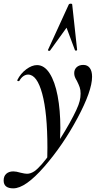

<svg xmlns="http://www.w3.org/2000/svg" viewBox="-89 -752 558 1053"><path d="M-69 238Q-69 214 -54.5 201Q-40 188 -16 188Q0 188 23 195Q47 201 59 201Q79 201 100 187Q134 163 189.5 85.5Q245 8 292 -76Q339 -160 348 -198Q353 -218 353 -239Q353 -259 348 -273.5Q343 -288 333 -308Q325 -321 321.5 -330.5Q318 -340 318 -351Q318 -371 331.5 -383.5Q345 -396 368 -396Q391 -396 403.5 -379Q416 -362 416 -331Q416 -254 336 -104.5Q256 45 153 163Q50 281 -16 281Q-69 281 -69 238ZM171 58Q171 -133 142.5 -238Q114 -343 65 -343Q52 -343 39.5 -334.5Q27 -326 18 -310Q17 -307 12 -307Q5 -307 6 -313Q24 -349 55 -372Q86 -395 114 -395Q154 -395 183 -350Q212 -305 227 -226.5Q242 -148 242 -50Q242 -27 240 23L170 128Q171 104 171 58ZM322 -477 276 -600 185 -474Q184 -473 181 -473Q178 -473 175.5 -474.5Q173 -476 174 -478L288 -727Q291 -732 299 -732Q307 -732 307 -727L334 -478Q334 -475 328.5 -474.5Q323 -474 322 -477Z"/></svg>

Font: Cormorant Garamond SemiBold
Style: Italic
Weight: 600
Italic angle: -10°
Designer: Christian Thalmann (Catharsis Fonts)
Foundry: Catharsis Fonts
Version: Version 4.000